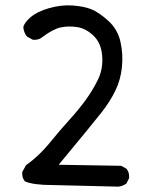

<svg xmlns="http://www.w3.org/2000/svg" viewBox="-20 -699 540 711"><path d="M175.8 -13.7Q103.5 -13.7 72.3 -27.3Q60.5 -41 62.5 -62.5L76.2 -86.9Q125 -122.1 163.1 -168.9Q201.2 -215.8 235.8 -253.9Q270.5 -292 296.9 -328.1Q323.2 -364.3 342.8 -404.3Q362.3 -444.3 358.4 -492.2Q354.5 -540 326.2 -566.9Q297.9 -593.8 266.1 -598.6Q234.4 -603.5 205.6 -597.7Q176.8 -591.8 136.7 -561.5Q123 -549.8 101.6 -551.8L80.1 -563.5Q68.4 -577.1 66.4 -597.7Q68.4 -613.3 92.8 -634.8Q117.2 -656.2 162.1 -668.9Q207 -681.6 248.5 -678.7Q290 -675.8 317.4 -665Q344.7 -654.3 379.9 -623Q415 -591.8 425.8 -545.4Q436.5 -499 431.6 -451.2Q426.8 -403.3 407.2 -363.3Q387.7 -323.2 356.4 -283.2Q325.2 -243.2 197.3 -88.9L428.7 -85L448.2 -74.2Q460 -60.5 458 -39.1L448.2 -19.5Q434.6 -9.8 418.9 -7.8Z"/></svg>

Font: NaikaiFont
Style: Regular
Weight: 400
Version: Version 1.67